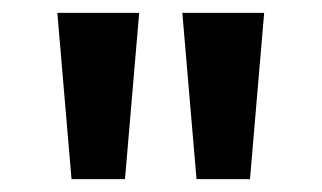

<svg xmlns="http://www.w3.org/2000/svg" viewBox="-20 -886 499 298"><path d="M91 -608H174L196 -866H69ZM285 -608H368L390 -866H263Z"/></svg>

Font: Noto Sans Malayalam UI SemiBold
Style: Regular
Weight: 600
Designer: Jelle Bosma - Monotype Design Team
Foundry: Monotype Imaging Inc.
Version: Version 2.104